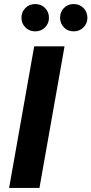

<svg xmlns="http://www.w3.org/2000/svg" viewBox="-20 -929 452 949"><path d="M25 0 149 -700H299L175 0ZM154 -774Q125 -774 105.5 -793.5Q86 -813 86 -841Q86 -870 105.5 -889.5Q125 -909 154 -909Q183 -909 202.5 -889.5Q222 -870 222 -841Q222 -813 202.5 -793.5Q183 -774 154 -774ZM344 -774Q315 -774 296 -793.5Q277 -813 277 -841Q277 -870 296 -889.5Q315 -909 344 -909Q373 -909 392.5 -889.5Q412 -870 412 -841Q412 -813 392.5 -793.5Q373 -774 344 -774Z"/></svg>

Font: DM Sans 11pt Black
Style: Italic
Weight: 900
Italic angle: -10°
Version: Version 4.004;gftools[0.9.30]